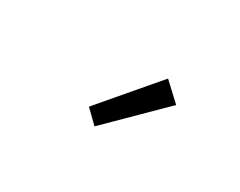

<svg xmlns="http://www.w3.org/2000/svg" viewBox="-43 -1026 688 550"><g transform="rotate(30 301.0 -751.0)"><path d="M281 -639 453 -809 395 -863 239 -680Z"/></g></svg>

Font: Genne Gothic Normal
Style: Regular
Weight: 350
Designer: Ryoko NISHIZUKA (kana & ideographs); Paul D. Hunt (Latin, Greek & Cyrillic); Wenlong ZHANG (bopomofo); Sandoll Communica
Foundry: Adobe Systems Incorporated
Version: Version 1.004;PS 1.004;hotconv 16.6.51;makeotf.lib2.5.65220